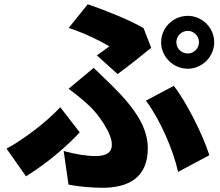

<svg xmlns="http://www.w3.org/2000/svg" viewBox="-20 -824 1040 908"><path d="M814 -624C814 -654 838 -678 868 -678C897 -678 921 -654 921 -624C921 -595 897 -571 868 -571C838 -571 814 -595 814 -624ZM742 -624C742 -556 799 -499 868 -499C936 -499 993 -556 993 -624C993 -693 936 -749 868 -749C799 -749 742 -693 742 -624ZM438 -562 536 -474C578 -503 667 -575 695 -598L659 -691C586 -733 481 -774 395 -804L305 -692C380 -667 454 -631 497 -605C484 -595 461 -578 438 -562ZM281 -110 304 49C355 59 414 64 465 64C586 64 679 17 679 -123C679 -217 624 -307 509 -420C482 -447 456 -471 423 -503L304 -404C340 -379 376 -348 403 -323C441 -288 509 -197 509 -140C509 -104 485 -86 431 -86C391 -86 338 -94 281 -110ZM822 -11 970 -90C940 -186 861 -343 802 -418L670 -348C736 -261 800 -114 822 -11ZM357 -198 265 -317C204 -251 99 -169 11 -121L103 10C215 -60 302 -139 357 -198Z"/></svg>

Font: Noto Sans KR Black
Style: Regular
Weight: 900
Designer: Ryoko NISHIZUKA 西塚涼子 (kana, bopomofo & ideographs); Paul D. Hunt (Latin, Greek & Cyrillic); Sandoll Communications 산돌커뮤니
Foundry: Adobe
Version: Version 2.004;hotconv 1.0.118;makeotfexe 2.5.65603